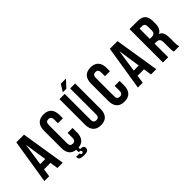

<svg xmlns="http://www.w3.org/2000/svg" viewBox="52 -1773 2845 2845"><g transform="rotate(-45 1474.5 -350.5)"><path d="M427 0H316L297 -127H162L143 0H42L154 -700H315ZM176 -222H282L229 -576Z M894 -261V-168Q894 -90 858 -44.5Q822 1 752 7V39Q789 39 807.5 49.5Q826 60 826 86Q826 106 818.5 118Q811 130 797.5 136.5Q784 143 765.5 145Q747 147 725 147Q684 147 656.5 135.5Q629 124 629 89V79H703V87Q703 98 710 102.5Q717 107 725 107Q750 107 750 83Q750 57 714 57H704V6Q635 -1 600.5 -45.5Q566 -90 566 -168V-532Q566 -617 607.5 -662.5Q649 -708 730 -708Q811 -708 852.5 -662.5Q894 -617 894 -532V-464H790V-539Q790 -577 774.5 -592.5Q759 -608 733 -608Q707 -608 691.5 -592.5Q676 -577 676 -539V-161Q676 -123 691.5 -108Q707 -93 733 -93Q759 -93 774.5 -108Q790 -123 790 -161V-261Z M1169 -700V-160Q1169 -122 1184.5 -107Q1200 -92 1226 -92Q1252 -92 1267.5 -107Q1283 -122 1283 -160V-700H1387V-167Q1387 -82 1345.5 -36.5Q1304 9 1223 9Q1142 9 1100.5 -36.5Q1059 -82 1059 -167V-700ZM1342 -848 1240 -737H1166L1234 -848Z M1880 -261V-168Q1880 -83 1838.5 -37.5Q1797 8 1716 8Q1635 8 1593.5 -37.5Q1552 -83 1552 -168V-532Q1552 -617 1593.5 -662.5Q1635 -708 1716 -708Q1797 -708 1838.5 -662.5Q1880 -617 1880 -532V-464H1776V-539Q1776 -577 1760.5 -592.5Q1745 -608 1719 -608Q1693 -608 1677.5 -592.5Q1662 -577 1662 -539V-161Q1662 -123 1677.5 -108Q1693 -93 1719 -93Q1745 -93 1760.5 -108Q1776 -123 1776 -161V-261Z M2387 0H2276L2257 -127H2122L2103 0H2002L2114 -700H2275ZM2136 -222H2242L2189 -576Z M2757 0Q2755 -7 2753 -13Q2751 -19 2749.5 -28Q2748 -37 2747.5 -51Q2747 -65 2747 -86V-196Q2747 -245 2730 -265Q2713 -285 2675 -285H2637V0H2527V-700H2693Q2779 -700 2817.5 -660Q2856 -620 2856 -539V-484Q2856 -376 2784 -342Q2826 -325 2841.5 -286.5Q2857 -248 2857 -193V-85Q2857 -59 2859 -39.5Q2861 -20 2869 0ZM2637 -600V-385H2680Q2711 -385 2728.5 -401Q2746 -417 2746 -459V-528Q2746 -566 2732.5 -583Q2719 -600 2690 -600Z"/></g></svg>

Font: Bebas Neue Bold
Style: Regular
Weight: 700
Designer: Ryoichi Tsunekawa & LGV (GE)
Foundry: Free Software Foundation, Inc.
Version: Version 1.003 August 13, 2016